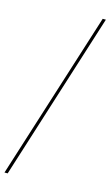

<svg xmlns="http://www.w3.org/2000/svg" viewBox="-208 -790 603 1049"><g transform="rotate(15 93.5 -265.0)"><path d="M-66 210 235 -740H253L-48 210Z"/></g></svg>

Font: Georama ExtraCondensed Thin
Style: Italic
Weight: 100
Width: 2
Italic angle: -9°
Designer: Jean-Baptiste Levee
Foundry: Production Type
Version: Version 1.001